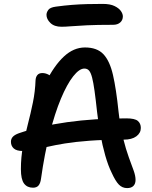

<svg xmlns="http://www.w3.org/2000/svg" viewBox="-20 -953 780 983"><path d="M631 10Q606 10 588.5 -8Q571 -26 552 -68Q534 -104 519 -156.5Q504 -209 493.5 -268Q483 -327 477 -380Q470 -445 464 -488Q458 -531 451.5 -556Q445 -581 436 -591.5Q427 -602 412 -602Q386 -602 354.5 -562Q323 -522 292 -448Q261 -374 234.5 -270Q208 -166 190 -38Q187 -15 177.5 -3.5Q168 8 149 8Q119 8 103 -13.5Q87 -35 87 -87Q87 -147 97.5 -204Q108 -261 122.5 -316.5Q137 -372 148.5 -428.5Q160 -485 162 -542Q163 -559 171.5 -569Q180 -579 197 -579Q213 -579 229 -570.5Q245 -562 258 -542L213 -529Q257 -617 307 -663.5Q357 -710 415 -710Q477 -710 509.5 -675.5Q542 -641 558.5 -569Q575 -497 587 -381Q596 -302 610.5 -244.5Q625 -187 639.5 -147.5Q654 -108 664 -80.5Q674 -53 674 -32Q674 -12 663 -1Q652 10 631 10ZM96 -180Q65 -180 50.5 -193Q36 -206 36 -227Q36 -242 45.5 -252.5Q55 -263 77 -271Q185 -308 324 -327.5Q463 -347 627 -347Q670 -347 685.5 -334Q701 -321 701 -298Q701 -272 678 -255Q655 -238 613 -238Q512 -238 438.5 -232.5Q365 -227 312.5 -218.5Q260 -210 222 -201Q184 -192 154.5 -186Q125 -180 96 -180ZM295 -816Q258 -816 238 -835.5Q218 -855 218 -877Q218 -889 227 -902Q236 -915 266 -919Q310 -925 348.5 -928Q387 -931 425.5 -932Q464 -933 506 -933Q544 -933 566.5 -922Q589 -911 599 -896.5Q609 -882 609 -869Q609 -850 595.5 -838Q582 -826 559 -826Q476 -826 425 -823.5Q374 -821 344 -818.5Q314 -816 295 -816Z"/></svg>

Font: Shantell Sans Medium
Style: Regular
Weight: 500
Designer: Stephen Nixon, Anya Danilova, Shantell Martin
Foundry: Arrow Type
Version: Version 1.011;[c5ecc13dd]